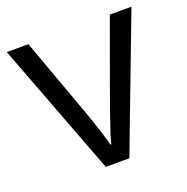

<svg xmlns="http://www.w3.org/2000/svg" viewBox="-102 -630 705 725"><g transform="rotate(-20 250.5 -267.5)"><path d="M203.1 0 0 -535.2H86.9L202.1 -217.8Q241.2 -106.4 248 -73.2H252Q257.3 -99.1 285.9 -180.4Q314.5 -261.7 414.1 -535.2H501L297.9 0Z"/></g></svg>

Font: Open Sans ACDW
Style: acdw
Weight: 400
Foundry: Ascender Corporation
Version: Version 1.10